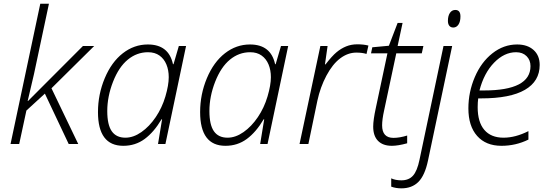

<svg xmlns="http://www.w3.org/2000/svg" viewBox="-20 -780 2960 1040"><path d="M131.8 -232.9 429.2 -530.8H490.2L258.8 -301.8L403.8 0H352.1L223.1 -272.9L123 -181.2L84 0H37.1L198.2 -759.8H245.1L164.1 -378.9L129.9 -232.9Z M780.8 -539.1Q894 -539.1 917 -432.1H919.9L948.7 -530.8H987.8L876 0H835.9L857.9 -133.8H855Q814 -64.5 763.7 -27.3Q713.4 9.8 647.9 9.8Q510.7 9.8 510.7 -172.9Q510.7 -269 547.4 -356.4Q584 -443.8 645.3 -491.5Q706.5 -539.1 780.8 -539.1ZM659.2 -34.2Q702.6 -34.2 745.8 -64.5Q789.1 -94.7 823.5 -145.5Q857.9 -196.3 876 -257.8Q894 -319.3 894 -361.8Q894 -400.4 881.3 -430.9Q868.7 -461.4 843.8 -479.2Q818.8 -497.1 781.7 -497.1Q721.2 -497.1 672.4 -457Q623.5 -417 592.3 -337.2Q561 -257.3 561 -178.2Q561 -104 585.4 -69.1Q609.9 -34.2 659.2 -34.2Z M1334 -539.1Q1447.3 -539.1 1470.2 -432.1H1473.1L1502 -530.8H1541L1429.2 0H1389.2L1411.1 -133.8H1408.2Q1367.2 -64.5 1316.9 -27.3Q1266.6 9.8 1201.2 9.8Q1064 9.8 1064 -172.9Q1064 -269 1100.6 -356.4Q1137.2 -443.8 1198.5 -491.5Q1259.8 -539.1 1334 -539.1ZM1212.4 -34.2Q1255.9 -34.2 1299.1 -64.5Q1342.3 -94.7 1376.7 -145.5Q1411.1 -196.3 1429.2 -257.8Q1447.3 -319.3 1447.3 -361.8Q1447.3 -400.4 1434.6 -430.9Q1421.9 -461.4 1397 -479.2Q1372.1 -497.1 1335 -497.1Q1274.4 -497.1 1225.6 -457Q1176.8 -417 1145.5 -337.2Q1114.3 -257.3 1114.3 -178.2Q1114.3 -104 1138.7 -69.1Q1163.1 -34.2 1212.4 -34.2Z M1915.5 -540Q1949.2 -540 1975.6 -533.2L1965.3 -487.8Q1942.4 -495.1 1910.2 -495.1Q1864.3 -495.1 1822.8 -463.9Q1781.2 -432.6 1748 -370.1Q1714.8 -307.6 1699.2 -234.9L1650.4 0H1602.5L1715.3 -530.8H1754.4L1740.2 -431.2H1743.2Q1778.8 -477.1 1803.2 -497.3Q1827.6 -517.6 1855.2 -528.8Q1882.8 -540 1915.5 -540Z M2273.4 -530.8 2264.6 -491.2H2126.5L2060.5 -181.2Q2049.8 -132.8 2049.8 -101.1Q2049.8 -33.2 2111.3 -33.2Q2144.5 -33.2 2185.5 -45.9V-3.9Q2136.2 9.8 2102.5 9.8Q2054.2 9.8 2027.8 -16.8Q2001.5 -43.5 2001.5 -94.2Q2001.5 -129.9 2015.6 -194.8L2078.6 -491.2H1989.7L1996.6 -523.9L2086.4 -532.2L2133.8 -655.8H2160.6L2133.8 -530.8Z M2154.3 240.2Q2124 240.2 2099.1 231V186Q2122.1 196.8 2154.3 196.8Q2194.3 196.8 2217 171.6Q2239.7 146.5 2252.4 85L2382.3 -530.8H2429.2L2298.3 89.8Q2281.2 170.4 2246.3 205.3Q2211.4 240.2 2154.3 240.2ZM2406.2 -667Q2406.2 -693.8 2417 -710Q2427.7 -726.1 2446.3 -726.1Q2474.1 -726.1 2474.1 -690.9Q2474.1 -663.1 2463.4 -647Q2452.6 -630.9 2435.5 -630.9Q2421.4 -630.9 2413.8 -640.4Q2406.2 -649.9 2406.2 -667Z M2696.3 9.8Q2611.8 9.8 2564.5 -43.7Q2517.1 -97.2 2517.1 -192.9Q2517.1 -281.2 2551.8 -362.3Q2586.4 -443.4 2647.2 -491.2Q2708 -539.1 2781.2 -539.1Q2836.9 -539.1 2870.1 -509.3Q2903.3 -479.5 2903.3 -428.2Q2903.3 -339.8 2823.5 -293.5Q2743.7 -247.1 2586.4 -247.1H2570.3Q2567.4 -225.6 2567.4 -199.2Q2567.4 -118.7 2603.5 -76.4Q2639.6 -34.2 2707.5 -34.2Q2772 -34.2 2842.3 -69.8V-23.9Q2773.9 9.8 2696.3 9.8ZM2775.4 -497.1Q2711.4 -497.1 2656.5 -440.7Q2601.6 -384.3 2577.1 -290H2601.1Q2853.5 -290 2853.5 -421.9Q2853.5 -454.6 2832.3 -475.8Q2811 -497.1 2775.4 -497.1Z"/></svg>

Font: CAA NEO Sans Light
Style: Italic
Weight: 300
Italic angle: -12°
Version: Version 1.10